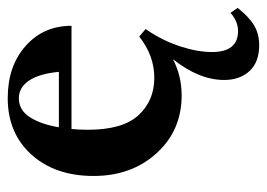

<svg xmlns="http://www.w3.org/2000/svg" viewBox="-117 -362 691 497"><g transform="rotate(-90 228.5 -113.5)"><path d="M230 11.2Q139.6 11.2 80.6 -53.5Q21.5 -118.2 21.5 -216.8Q21.5 -316.4 76.9 -377.7Q132.3 -439 223.1 -439Q305.7 -439 357.9 -392.8Q410.2 -346.7 410.2 -273.9H143.1Q141.1 -254.9 141.1 -231.4Q141.1 -141.6 178.7 -100.6Q216.3 -59.6 275.9 -59.6Q333 -59.6 382.3 -98.6L401.9 -82Q400.4 -79.6 397.5 -75.7Q371.1 -36.1 356.7 8.3Q342.3 52.7 342.3 89.8Q342.3 157.2 397 157.2Q421.4 157.2 443.8 137.7L456.5 156.2Q433.1 186 410.9 199Q388.7 211.9 359.9 211.9Q316.4 211.9 293.2 187Q270 162.1 270 121.1Q270 56.6 323.7 -11.2Q280.3 11.2 230 11.2ZM222.7 -410.2Q191.9 -410.2 173.6 -381.6Q155.3 -353 147.5 -306.6H291Q286.1 -357.9 268.3 -384Q250.5 -410.2 222.7 -410.2Z"/></g></svg>

Font: Elstob 14pt
Style: Bold
Weight: 700
Designer: Peter S. Baker
Version: Version 1.015